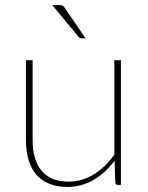

<svg xmlns="http://www.w3.org/2000/svg" viewBox="-20 -731 585 759"><path d="M458 -493V0H446Q437 0 435.5 -10L433 -96Q398 -48.5 350.5 -20.2Q303 8 246 8Q205 8 174.2 -4.8Q143.5 -17.5 123.2 -41.2Q103 -65 92.8 -99.5Q82.5 -134 82.5 -177.5V-493H109V-177.5Q109 -139 117.5 -108.5Q126 -78 143.8 -56.8Q161.5 -35.5 188.2 -24.2Q215 -13 251 -13Q304.5 -13 350.2 -41.2Q396 -69.5 432 -119.5V-493ZM213 -711Q223 -711 227.8 -708.2Q232.5 -705.5 237.5 -698L318 -579.5H303Q295 -579.5 290.5 -585.5L186.5 -711Z"/></svg>

Font: Lato 2
Style: Regular
Weight: 200
Designer: Lukasz Dziedzic with Adam Twardoch and Botio Nikoltchev
Foundry: tyPoland Lukasz Dziedzic
Version: Version 2.015; 2015-08-06; http://www.latofonts.com/